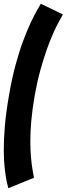

<svg xmlns="http://www.w3.org/2000/svg" viewBox="-42 -778 354 1018"><path d="M2 220 138 164.5Q135 148.5 130.5 122.2Q126 96 122.5 58.5Q119 21 118.8 -27.2Q118.5 -75.5 123.8 -136Q129 -196.5 141.5 -268.5Q154.5 -342.5 171 -402.5Q187.5 -462.5 204.5 -510.8Q221.5 -559 238 -596.5Q254.5 -634 268.8 -660.2Q283 -686.5 291.5 -701.5L174.5 -758Q167.5 -746.5 153.2 -721.5Q139 -696.5 120.2 -656.5Q101.5 -616.5 80.5 -560.5Q59.5 -504.5 40 -432Q20.5 -359.5 5 -268.5Q-10.5 -179 -16.5 -106Q-22.5 -33 -22 22.2Q-21.5 77.5 -16.8 117.2Q-12 157 -6.8 182.8Q-1.5 208.5 2 220Z"/></svg>

Font: Anybody UltraCondensed ExtraBold
Style: Italic
Weight: 800
Width: 1
Italic angle: -10°
Version: Version 1.113;gftools[0.9.25]